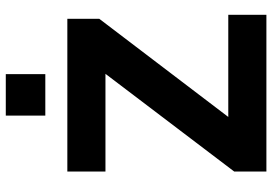

<svg xmlns="http://www.w3.org/2000/svg" viewBox="-162 -802 963 680"><g transform="rotate(-90 320.0 -461.5)"><path d="M53 0V-114L440 -624L449 -570H53V-705H594V-592L206 -82L198 -135H608V0ZM251 -783V-923H398V-783Z"/></g></svg>

Font: Nunito Sans 9pt ExtraBold
Style: Regular
Weight: 800
Version: Version 3.101;gftools[0.9.27]